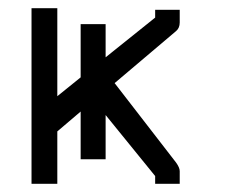

<svg xmlns="http://www.w3.org/2000/svg" viewBox="-20 -498 580 469"><path d="M177 -439H238V-358L359 -455V-474H419V-443Q419 -429.5 410 -422L260 -295L410 -101Q419 -88.5 419 -80V-49H359V-68L238 -217V-109H177V-225.5L120 -177V-49H57V-478H120V-263L177 -309Z"/></svg>

Font: 3270 Nerd Font Mono
Style: Regular
Weight: 400
Monospace: yes
Version: Version 3.0.1;Nerd Fonts 3.0.0